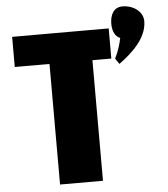

<svg xmlns="http://www.w3.org/2000/svg" viewBox="-61 -993 917 1047"><g transform="rotate(-5 397.5 -469.0)"><path d="M647.7 -938C600.7 -938 579.6 -898 579.6 -848C579.6 -808 594.9 -777 621.4 -768C608.6 -703 583.8 -658 583.8 -658L604.9 -627C676.4 -679 760.2 -755 760.2 -848C760.2 -898 710.2 -938 647.7 -938ZM34.8 -660H224.9V0H459.9V-660H563.3V-825H34.8Z"/></g></svg>

Font: Blink
Style: Wide
Weight: 400
Designer: Mew Too
Foundry: Cannot Into Space Fonts
Version: Version 001.000